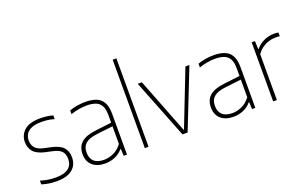

<svg xmlns="http://www.w3.org/2000/svg" viewBox="-92 -1224 2611 1649"><g transform="rotate(-20 1213.5 -399.5)"><path d="M196 9Q159 9 125.8 4Q92.5 -1 60 -11.5V-45.5Q100 -33.5 132.2 -28.8Q164.5 -24 197.5 -24Q277.5 -24 315 -53.8Q352.5 -83.5 352.5 -137Q352.5 -184 328.8 -209Q305 -234 249 -246L184.5 -260Q112 -277 82 -312.5Q52 -348 52 -401.5Q52 -464.5 98.8 -506.2Q145.5 -548 242.5 -548Q274.5 -548 303 -544.5Q331.5 -541 360 -533V-499Q327 -508.5 300 -511.8Q273 -515 242.5 -515Q187 -515 153 -500.2Q119 -485.5 103.2 -460.2Q87.5 -435 87.5 -403Q87.5 -362.5 109.5 -335.5Q131.5 -308.5 187 -296L251.5 -282Q328 -265 358 -230Q388 -195 388 -140Q388 -71.5 340 -31.2Q292 9 196 9Z M639 8Q567 8 524.5 -29Q482 -66 482 -133.5Q482 -201 525 -238.8Q568 -276.5 661.5 -287L825 -306.5L826.5 -273.5L660.5 -254Q585.5 -245.5 552.2 -216.8Q519 -188 519 -136.5Q519 -82 549.5 -53.5Q580 -25 640.5 -25Q684.5 -25 728 -44.8Q771.5 -64.5 805.5 -110V-373Q805.5 -429.5 788 -460.2Q770.5 -491 737.2 -503Q704 -515 656.5 -515Q626 -515 588.2 -509.2Q550.5 -503.5 511 -489.5V-523.5Q542.5 -535.5 581.8 -541.8Q621 -548 656.5 -548Q714.5 -548 755.5 -532Q796.5 -516 818 -477.8Q839.5 -439.5 839.5 -373V0H809.5L806.5 -64H802.5Q775 -30.5 732 -11.2Q689 8 639 8Z M1002.5 0V-808H1036.5V0Z M1347 0 1134 -540H1172L1375.5 -18H1366.5L1570 -540H1606.5L1393.5 0Z M1812 8Q1740 8 1697.5 -29Q1655 -66 1655 -133.5Q1655 -201 1698 -238.8Q1741 -276.5 1834.5 -287L1998 -306.5L1999.5 -273.5L1833.5 -254Q1758.5 -245.5 1725.2 -216.8Q1692 -188 1692 -136.5Q1692 -82 1722.5 -53.5Q1753 -25 1813.5 -25Q1857.5 -25 1901 -44.8Q1944.5 -64.5 1978.5 -110V-373Q1978.5 -429.5 1961 -460.2Q1943.5 -491 1910.2 -503Q1877 -515 1829.5 -515Q1799 -515 1761.2 -509.2Q1723.5 -503.5 1684 -489.5V-523.5Q1715.5 -535.5 1754.8 -541.8Q1794 -548 1829.5 -548Q1887.5 -548 1928.5 -532Q1969.5 -516 1991 -477.8Q2012.5 -439.5 2012.5 -373V0H1982.5L1979.5 -64H1975.5Q1948 -30.5 1905 -11.2Q1862 8 1812 8Z M2175.5 0V-540H2205.5L2208.5 -466.5H2212.5Q2243 -504 2288 -524Q2333 -544 2378.5 -544Q2391 -544 2400.8 -543.2Q2410.5 -542.5 2420.5 -540.5V-506.5Q2410 -508.5 2400.2 -508.8Q2390.5 -509 2378 -509Q2349.5 -509 2318.2 -499.2Q2287 -489.5 2258.5 -469.2Q2230 -449 2209.5 -418V0Z"/></g></svg>

Font: Encode Sans Condensed Thin Thin
Style: Regular
Weight: 250
Version: Version 3.002